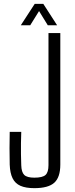

<svg xmlns="http://www.w3.org/2000/svg" viewBox="-20 -972 389 998"><path d="M158.5 6Q114 6 86.2 -6.2Q58.5 -18.5 45.2 -45.8Q32 -73 30.5 -116.5Q29.5 -163.5 29.5 -201.5Q29.5 -239.5 30.5 -286.5H90.5Q89.5 -257 89 -228.2Q88.5 -199.5 89 -171Q89.5 -142.5 90.5 -113Q91.5 -77 106 -62.8Q120.5 -48.5 158.5 -48.5Q201.5 -48.5 216.8 -62.8Q232 -77 232 -113V-800H293.5V-116.5Q293.5 -50.5 262.2 -22.2Q231 6 158.5 6ZM88 -840.5 160.5 -952H205L277 -840.5H228.5L183 -914.5L137 -840.5Z"/></svg>

Font: Big Shoulders Text Thin Light
Style: Regular
Weight: 300
Version: Version 2.002